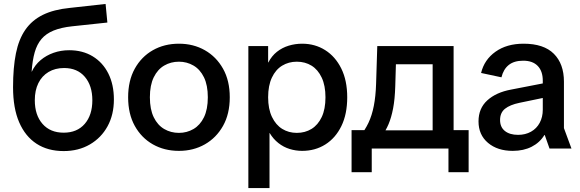

<svg xmlns="http://www.w3.org/2000/svg" viewBox="-20 -751 2933 971"><path d="M302 13Q222 13 165 -24Q108 -61 77 -132.5Q46 -204 46 -310Q46 -409 60.5 -481Q75 -553 108.5 -601Q142 -649 197 -676Q252 -703 333 -711L514 -731L523 -637L345 -618Q289 -612 251 -596.5Q213 -581 190 -554Q167 -527 155.5 -486.5Q144 -446 140 -389H141Q157 -423 185.5 -447Q214 -471 251 -484Q288 -497 330 -497Q398 -497 449 -466Q500 -435 528 -379Q556 -323 556 -248Q556 -171 524 -112.5Q492 -54 434.5 -20.5Q377 13 302 13ZM302 -80Q370 -80 408.5 -124.5Q447 -169 447 -244Q447 -318 409 -362.5Q371 -407 304 -407Q259 -407 225.5 -387Q192 -367 174 -330.5Q156 -294 156 -244Q156 -169 195 -124.5Q234 -80 302 -80Z M885 12Q811 12 753 -21Q695 -54 661.5 -114.5Q628 -175 628 -259Q628 -343 661.5 -403.5Q695 -464 753 -497Q811 -530 885 -530Q958 -530 1016 -497Q1074 -464 1108 -403.5Q1142 -343 1142 -259Q1142 -175 1108 -114.5Q1074 -54 1016 -21Q958 12 885 12ZM885 -79Q925 -79 958.5 -98.5Q992 -118 1011.5 -158Q1031 -198 1031 -259Q1031 -320 1011.5 -360Q992 -400 958.5 -419.5Q925 -439 885 -439Q844 -439 810.5 -419.5Q777 -400 757.5 -360Q738 -320 738 -259Q738 -198 757.5 -158Q777 -118 810.5 -98.5Q844 -79 885 -79Z M1236 200V-518H1336V-435H1337Q1354 -468 1380.5 -489Q1407 -510 1440 -520Q1473 -530 1508 -530Q1573 -530 1624.5 -497.5Q1676 -465 1706 -404.5Q1736 -344 1736 -259Q1736 -174 1706.5 -113.5Q1677 -53 1625.5 -20.5Q1574 12 1508 12Q1476 12 1445 2.5Q1414 -7 1388 -27.5Q1362 -48 1344 -78H1343V200ZM1481 -79Q1523 -79 1555.5 -99Q1588 -119 1607 -159Q1626 -199 1626 -259Q1626 -318 1607 -358.5Q1588 -399 1555.5 -419Q1523 -439 1481 -439Q1440 -439 1407 -419Q1374 -399 1355 -358.5Q1336 -318 1336 -259Q1336 -200 1355.5 -159.5Q1375 -119 1407.5 -99Q1440 -79 1481 -79Z M1800 -62Q1826 -93 1843.5 -130Q1861 -167 1870.5 -215.5Q1880 -264 1882 -327L1888 -518H2274V-62H2168V-426H1930L1984 -486L1979 -316Q1977 -249 1968 -202.5Q1959 -156 1945 -123Q1931 -90 1910 -62ZM1860 120H1758V-93H1880V0H1860ZM1830 0V-92H2263V0ZM2248 120V0H2228V-93H2350V120Z M2573 12Q2496 12 2448 -28.5Q2400 -69 2400 -137Q2400 -203 2444.5 -243.5Q2489 -284 2565 -298L2771 -338V-265L2607 -231Q2559 -221 2534 -201Q2509 -181 2509 -144Q2509 -108 2533.5 -88.5Q2558 -69 2600 -69Q2637 -69 2665.5 -85Q2694 -101 2709.5 -130Q2725 -159 2725 -196V-343Q2725 -391 2699.5 -417.5Q2674 -444 2626 -444Q2580 -444 2553 -422.5Q2526 -401 2516 -360L2413 -382Q2429 -449 2486 -489.5Q2543 -530 2628 -530Q2730 -530 2781 -479Q2832 -428 2832 -338V-103L2870 0H2759L2735 -68H2733Q2710 -30 2669 -9Q2628 12 2573 12Z"/></svg>

Font: TikTok Sans 24pt Medium
Style: Regular
Weight: 500
Version: Version 4.000